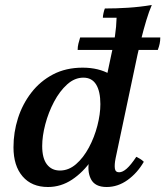

<svg xmlns="http://www.w3.org/2000/svg" viewBox="-20 -734 662 769"><path d="M612 -534H291Q291 -547 294 -559Q297 -571 301 -584H622Q622 -571 619.5 -559Q617 -547 612 -534ZM407 15Q360 15 344 -17Q328 -49 338 -95L350 -153L389 -240L384 -317L426 -516Q435 -553 440.5 -590Q446 -627 447 -663H392Q392 -670 394.5 -681.5Q397 -693 400 -700Q445 -700 492.5 -703Q540 -706 588 -714Q577 -689 566 -652.5Q555 -616 546 -579.5Q537 -543 531 -516L443 -100Q438 -75 440 -59.5Q442 -44 457 -44Q471 -44 487.5 -58.5Q504 -73 526 -106Q534 -102 541.5 -97.5Q549 -93 556 -86Q530 -41 491 -13Q452 15 407 15ZM172 15Q107 15 70.5 -27.5Q34 -70 34 -144Q34 -204 52 -260.5Q70 -317 105.5 -363Q141 -409 192.5 -436Q244 -463 311 -463Q375 -463 421 -436.5Q467 -410 478 -363L419 -320Q419 -261 400.5 -202Q382 -143 347.5 -93.5Q313 -44 268.5 -14.5Q224 15 172 15ZM220 -51Q255 -51 284.5 -76.5Q314 -102 336 -143Q358 -184 370 -230.5Q382 -277 382 -317Q382 -368 365 -395.5Q348 -423 314 -423Q279 -423 249 -396Q219 -369 196.5 -326.5Q174 -284 161.5 -236.5Q149 -189 149 -149Q149 -100 168 -75.5Q187 -51 220 -51Z"/></svg>

Font: Poltawski Nowy Medium
Style: Italic
Weight: 500
Italic angle: -12°
Version: Version 1.001;gftools[0.9.25]